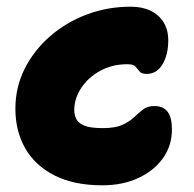

<svg xmlns="http://www.w3.org/2000/svg" viewBox="-20 -545 579 574"><path d="M286 9Q201 9 143 -20.5Q85 -50 55.5 -101.5Q26 -153 26 -220Q26 -284 53.5 -339Q81 -394 129 -436Q177 -478 239 -501.5Q301 -525 371 -525Q405 -525 430 -513Q455 -501 469 -478.5Q483 -456 483 -424Q483 -382 466 -353Q449 -324 418 -324Q403 -324 397 -331.5Q391 -339 385 -346Q379 -353 361 -353Q315 -353 279 -333Q243 -313 222.5 -281.5Q202 -250 202 -216Q202 -202 208 -189.5Q214 -177 232 -169.5Q250 -162 287 -162Q325 -162 346.5 -172Q368 -182 381.5 -195Q395 -208 408 -218Q421 -228 441 -228Q468 -228 481 -211Q494 -194 494 -158Q494 -110 467.5 -72.5Q441 -35 394 -13Q347 9 286 9Z"/></svg>

Font: Shantell Sans Light ExtraBold
Style: Regular
Weight: 800
Version: Version 1.011;[c5ecc13dd]